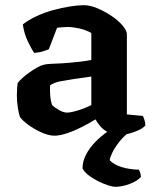

<svg xmlns="http://www.w3.org/2000/svg" viewBox="-20 -520 597 740"><path d="M190 3Q168 3 140 -9.5Q112 -22 89 -39Q66 -56 57 -69Q52 -83 48.5 -106.5Q45 -130 45 -154Q45 -168 46 -179.5Q47 -191 48 -200Q54 -208 66 -219Q78 -230 93.5 -241Q109 -252 123.5 -260Q138 -268 147 -270Q156 -273 177 -274Q198 -275 220 -276Q236 -277 251.5 -278.5Q267 -280 282 -281.5Q297 -283 309.5 -285Q322 -287 332 -289V-393Q310 -405 285 -410.5Q260 -416 241 -416Q232 -416 219.5 -415Q207 -414 200 -413L168 -330Q163 -328 148.5 -323Q134 -318 112 -316Q102 -330 87.5 -360Q73 -390 68 -426Q91 -444 121.5 -458Q152 -472 185 -481Q218 -490 249 -495Q280 -500 303 -500Q327 -500 355.5 -488Q384 -476 410 -458.5Q436 -441 452.5 -421.5Q469 -402 469 -388V-79L531 -73Q533 -68 536.5 -58.5Q540 -49 540 -36Q531 -26 513.5 -18Q496 -10 477 -5Q458 0 443 0Q417 0 398 -9.5Q379 -19 367 -33Q355 -47 348 -60Q326 -46 296.5 -31Q267 -16 238.5 -6.5Q210 3 190 3ZM239 -86Q249 -86 266.5 -90.5Q284 -95 302.5 -102Q321 -109 332 -115V-225Q316 -223 298 -220Q280 -217 262 -215Q237 -211 212.5 -206.5Q188 -202 173 -191Q172 -175 173.5 -153Q175 -131 181 -115Q191 -105 208 -95.5Q225 -86 239 -86ZM424 200Q415 200 397.5 194.5Q380 189 359.5 179Q339 169 322 156Q305 143 298 129Q298 102 311.5 76Q325 50 347.5 27Q370 4 396 -14L487 -17Q460 1 441 25Q422 49 412.5 69Q403 89 403 98Q420 115 449 124Q478 133 515 134Q518 138 520.5 146Q523 154 523 162Q509 178 479.5 189Q450 200 424 200Z"/></svg>

Font: Texturina Medium 12pt
Style: Bold
Weight: 700
Version: Version 1.002